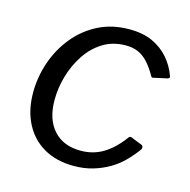

<svg xmlns="http://www.w3.org/2000/svg" viewBox="-86 -625 715 721"><g transform="rotate(15 271.0 -265.0)"><path d="M332 -540Q385 -540 422.5 -522.5Q460 -505 485 -476Q510 -447 523 -411Q525 -406 524 -403.5Q523 -401 518 -399L463 -387Q459 -386 456.5 -389.5Q454 -393 451 -399Q435 -426 418 -443.5Q401 -461 381 -469.5Q361 -478 335 -478Q284 -478 245.5 -454Q207 -430 181 -390.5Q155 -351 141.5 -304.5Q128 -258 128 -211Q128 -136 166 -94Q204 -52 271 -52Q320 -52 359 -75.5Q398 -99 434 -148Q439 -153 446 -149L486 -133Q490 -132 492 -127.5Q494 -123 491 -116Q473 -91 450 -67.5Q427 -44 398 -27Q369 -10 335 0Q301 10 261 10Q194 10 145 -18Q96 -46 69.5 -97.5Q43 -149 43 -217Q43 -277 62.5 -334.5Q82 -392 119.5 -438.5Q157 -485 210.5 -512.5Q264 -540 332 -540Z"/></g></svg>

Font: Libre Franklin
Style: Italic
Weight: 400
Italic angle: -8°
Designer: Pablo Impallari, Rodrigo Fuenzalida, Nhung Nguyen
Foundry: Impallari Type
Version: Version 3.000